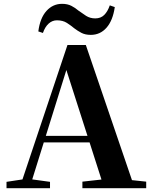

<svg xmlns="http://www.w3.org/2000/svg" viewBox="-20 -982 794 1002"><path d="M180 -818Q189 -888 222.5 -925Q256 -962 304 -962Q332 -962 352.5 -951.5Q373 -941 389 -927Q408 -913 429 -899.5Q450 -886 477 -886Q506 -886 524 -904Q542 -922 553 -954L579 -945Q569 -875 536 -837.5Q503 -800 454 -800Q425 -800 405 -810.5Q385 -821 368 -834Q350 -849 329 -862.5Q308 -876 277 -876Q253 -876 234 -859Q215 -842 204 -810ZM14 0V-33L113 -48H132L241 -33V0ZM82 0 332 -747H428L683 0H524L315 -652H336L333 -638L134 0ZM194 -239 202 -273H522L530 -239ZM410 0V-34L545 -49H602L743 -34V0Z"/></svg>

Font: Noto Serif KR ExtraLight ExtraBold
Style: Regular
Weight: 800
Version: Version 2.003-H1;hotconv 1.1.1;makeotfexe 2.6.0